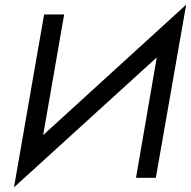

<svg xmlns="http://www.w3.org/2000/svg" viewBox="-20 -762 818 823"><path d="M255 -700 165 -183 778 -742 648 0H563L652 -516L40 41L169 -700Z"/></svg>

Font: Von Book
Style: Italic
Weight: 400
Version: Version 4.000; ttfautohint (v1.8.4.7-5d5b)